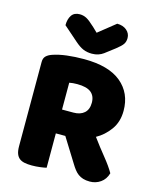

<svg xmlns="http://www.w3.org/2000/svg" viewBox="-126 -942 854 1037"><g transform="rotate(15 301.0 -423.0)"><path d="M232 -196V-4Q221 -1 197.5 2Q174 5 151 5Q128 5 110.5 1.5Q93 -2 81.5 -11Q70 -20 64 -36Q58 -52 58 -78V-549Q58 -570 69.5 -581.5Q81 -593 101 -600Q135 -612 180 -617.5Q225 -623 276 -623Q414 -623 484 -565Q554 -507 554 -408Q554 -346 522 -302Q490 -258 446 -234Q482 -185 517 -142Q552 -99 572 -64Q562 -29 535.5 -10.5Q509 8 476 8Q454 8 438 3Q422 -2 410 -11Q398 -20 388 -33Q378 -46 369 -61L285 -196ZM304 -778 399 -854Q432 -854 452.5 -836.5Q473 -819 473 -793Q473 -773 463.5 -759Q454 -745 427 -724L372 -682Q360 -673 344 -667.5Q328 -662 308 -662Q281 -662 259.5 -671Q238 -680 212 -703L131 -774Q131 -808 145.5 -829.5Q160 -851 191 -851Q211 -851 228.5 -842Q246 -833 278 -803ZM295 -329Q333 -329 355 -348.5Q377 -368 377 -406Q377 -444 352.5 -463.5Q328 -483 275 -483Q260 -483 251 -482Q242 -481 231 -479V-329Z"/></g></svg>

Font: Baloo Tamma
Style: Regular
Weight: 400
Designer: Divya Kowshik and Ek Type
Foundry: Ek Type
Version: Version 1.007;PS 1.000;hotconv 1.0.88;makeotf.lib2.5.647800